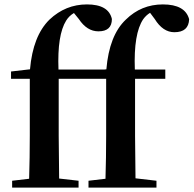

<svg xmlns="http://www.w3.org/2000/svg" viewBox="-20 -850 877 870"><path d="M462 -536Q475 -690 550 -761Q620 -830 718 -830Q819 -830 837 -763Q835 -704 770 -704Q718 -704 681 -764L660 -792Q642 -781 629 -763Q585 -698 591 -535H729V-493H592V-235Q592 -170 594 -42L689 -31V0H381V-31L458 -40Q461 -136 461 -235V-493H246V-235Q246 -171 248 -41L336 -31V0H35V-31L112 -40Q115 -136 115 -235V-493H30V-526L116 -536Q129 -687 204 -761Q277 -830 374 -830Q472 -830 487 -764Q487 -708 426 -708Q374 -708 337 -764L315 -791Q293 -778 280 -757Q239 -692 245 -535H454Z"/></svg>

Font: Source Han Serif JP
Style: Bold
Weight: 700
Designer: Ryoko NISHIZUKA  (kana & ideographs); Frank Grießhammer (Latin, Greek & Cyrillic); Wenlong ZHANG  (bopomofo); Sandoll Co
Foundry: Adobe Systems Incorporated
Version: Version 1.000;PS 1;hotconv 16.6.53;makeotf.lib2.5.65590